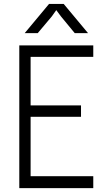

<svg xmlns="http://www.w3.org/2000/svg" viewBox="-20 -966 550 986"><path d="M459 -732.9V-673.8H137.2V-424.8H396V-366.2H137.2V-61H459V0H79.1V-732.9ZM106.9 -795.9 231.9 -945.8H307.1L432.1 -795.9H363.8L293 -881.8L269 -914.1L246.1 -881.8L173.8 -795.9Z"/></svg>

Font: Kreadon Light
Style: Regular
Weight: 300
Designer: kohakuno
Foundry: StudioGnu
Version: Version 1.000;Glyphs 3.1.2 (3151)